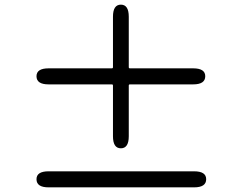

<svg xmlns="http://www.w3.org/2000/svg" viewBox="-20 -824 1040 826"><path d="M189 -18Q137 -18 137 -53Q137 -87 189 -87H815Q867 -87 867 -53Q867 -18 815 -18ZM500 -186Q466 -186 466 -238V-456Q466 -461 461 -461H189Q137 -461 137 -496Q137 -530 189 -530H461Q466 -530 466 -535V-752Q466 -804 500 -804Q534 -804 534 -752V-535Q534 -530 539 -530H811Q863 -530 863 -496Q863 -461 811 -461H539Q534 -461 534 -456V-238Q534 -186 500 -186Z"/></svg>

Font: Resource Han Rounded JP
Style: Regular
Weight: 400
Designer: Cyano Hao (round all glyphs); Ryoko NISHIZUKA 西塚涼子 (kana, bopomofo & ideographs); Paul D. Hunt (Latin, Greek & Cyrillic)
Foundry: Cyano Hao
Version: 0.990